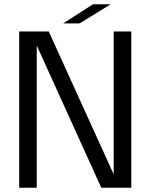

<svg xmlns="http://www.w3.org/2000/svg" viewBox="-20 -886 710 906"><path d="M153.5 0H70.5V-737.5H210L523 -49L516.5 -45V-737.5H599.5V0H458L146 -687.5L153.5 -691ZM278 -775.5 419 -866H502.5L355.5 -775.5Z"/></svg>

Font: Epilogue
Style: Regular
Weight: 400
Designer: Tyler Finck
Foundry: Etcetera Type Co
Version: Version 2.112